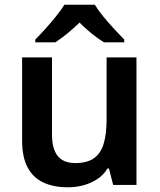

<svg xmlns="http://www.w3.org/2000/svg" viewBox="-20 -786 678 816"><path d="M560 -542V0H461L443 -70H437Q420 -42 393 -24.5Q366 -7 334.5 1.5Q303 10 268 10Q208 10 164 -10.5Q120 -31 97 -75Q74 -119 74 -188V-542H201V-214Q201 -154 225 -123.5Q249 -93 300 -93Q351 -93 380 -114Q409 -135 421 -176.5Q433 -218 433 -278V-542ZM383 -766Q396 -744 418.5 -716.5Q441 -689 465.5 -662.5Q490 -636 508 -618V-606H422Q396 -622 370 -643Q344 -664 318 -690Q291 -664 266 -643.5Q241 -623 215 -606H130V-618Q149 -637 172.5 -663Q196 -689 218 -716.5Q240 -744 254 -766Z"/></svg>

Font: Noto Sans Khmer SemiBold
Style: Regular
Weight: 600
Version: Version 2.003